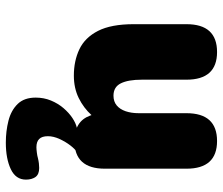

<svg xmlns="http://www.w3.org/2000/svg" viewBox="-73 -448 765 659"><g transform="rotate(90 309.5 -118.5)"><path d="M158.5 -481Q253.5 -481 253.5 -376V-223Q253.5 -176 266 -150.8Q278.5 -125.5 308.5 -125.5Q328.5 -125.5 341.8 -136.5Q355 -147.5 361.8 -167.2Q368.5 -187 368.5 -212V-376Q368.5 -481 464 -481Q559 -481 559 -376V-96Q559 8.5 464 8.5Q396 8.5 376.5 -46L375 -50Q350.5 -23 316.5 -6.2Q282.5 10.5 239.5 10.5Q189 10.5 149 -8.5Q109 -27.5 86 -72.5Q63 -117.5 63 -195V-376Q63 -481 158.5 -481ZM469.5 244Q430 244 394.5 235Q359 226 337 203.5Q315 181 315 141.5Q315 113.5 325 89.2Q335 65 351 46.2Q367 27.5 385 15.5Q403 3.5 419.5 0H502Q492 6 479.2 22.5Q466.5 39 457 59.8Q447.5 80.5 447.5 99.5Q447.5 120 457 129.5Q466.5 139 485.5 139Q492 139 503.8 137.5Q515.5 136 522 134Q532 131.5 540.8 130.5Q549.5 129.5 556.5 129.5Q578.5 129.5 587.5 142.2Q596.5 155 596.5 175Q596.5 210 560.5 227Q524.5 244 469.5 244Z"/></g></svg>

Font: Sono ExtraLight Monospace ExtraBold
Style: Regular
Weight: 800
Version: Version 2.112